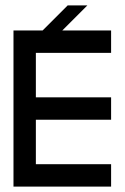

<svg xmlns="http://www.w3.org/2000/svg" viewBox="-20 -692 462 712"><path d="M30 0H392V-83H113V-248H392V-331H113V-496H392V-579H30ZM304 -672H231L138 -579H211Z"/></svg>

Font: Kunika
Style: Regular
Weight: 400
Designer: Leo Kuroshita
Foundry: kurogedelic
Version: Version 1.000;PS 001.000;hotconv 1.0.88;makeotf.lib2.5.64775